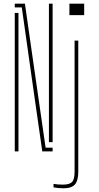

<svg xmlns="http://www.w3.org/2000/svg" viewBox="-20 -820 536 1040"><path d="M209 0 166 -300 98 -780H60V-800H115L151 -548L227 -20H265V0ZM60 0V-750H80V-297V0ZM245 -50V-552V-800H265V-50ZM356 -738V-800H436V-738ZM323 200Q312 200 296 198.5Q280 197 270 195V176Q280.5 178 293 179Q305.5 180 321 180Q357 180 370.5 165.5Q384 151 384 110V-600H404V110Q404 158 386 179Q368 200 323 200Z"/></svg>

Font: Big Shoulders Stencil Thin
Style: Regular
Weight: 100
Designer: Patric King
Foundry: XO Type Co
Version: Version 2.001